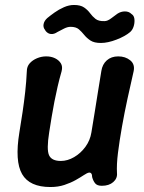

<svg xmlns="http://www.w3.org/2000/svg" viewBox="-20 -740 580 773"><path d="M451 -43Q453 -22 436 -7Q419 8 390 8Q371 8 363 -2Q355 -12 351 -27Q351 -37 347.5 -41.5Q344 -46 338 -45Q331 -44 317.5 -35Q304 -26 284.5 -15Q265 -4 239.5 4.5Q214 13 183 13Q99 13 69 -39Q39 -91 58 -207Q65 -249 71 -289.5Q77 -330 81.5 -370.5Q86 -411 88 -453Q88 -472 99.5 -485Q111 -498 129 -505.5Q147 -513 166 -513Q186 -513 201.5 -505.5Q217 -498 225 -485Q233 -472 228 -453Q219 -422 212 -391.5Q205 -361 199 -330.5Q193 -300 188 -269.5Q183 -239 178 -207Q167 -138 177.5 -115Q188 -92 225 -92Q252 -92 278.5 -107.5Q305 -123 324 -149Q343 -175 348 -207Q355 -249 361.5 -289.5Q368 -330 374.5 -371Q381 -412 388 -454Q392 -481 410 -497Q428 -513 456 -513Q485 -513 504.5 -497Q524 -481 518 -453Q506 -401 493.5 -343.5Q481 -286 471 -229.5Q461 -173 455 -125Q449 -77 451 -43ZM161 -620Q153 -630 155.5 -643Q158 -656 170 -667Q182 -677 199.5 -689.5Q217 -702 237.5 -711Q258 -720 278 -720Q304 -720 318.5 -710Q333 -700 342.5 -687Q352 -674 364.5 -664Q377 -654 401 -655Q413 -655 428 -666.5Q443 -678 453 -685Q467 -694 483 -694Q499 -694 509 -684L514 -680Q521 -673 521.5 -659Q522 -645 517.5 -632Q513 -619 504 -611Q484 -594 449 -580.5Q414 -567 386 -567Q359 -567 344 -577Q329 -587 319 -599.5Q309 -612 297.5 -622Q286 -632 264 -632Q252 -632 238 -625Q224 -618 211 -611Q198 -602 185.5 -603Q173 -604 164 -615Z"/></svg>

Font: Winky Sans Medium
Style: Italic
Weight: 500
Italic angle: -8.97852°
Designer: Simon Atzbach
Foundry: typofactur
Version: Version 1.205